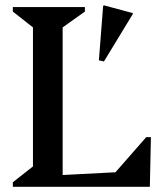

<svg xmlns="http://www.w3.org/2000/svg" viewBox="-20 -717 642 737"><path d="M29.3 0V-17.4L106.5 -78.2V-611.8L29.3 -672.6V-690H305.9V-672.6L220.5 -611.8V0ZM195.3 0V-43.9L541.8 -61.9V0ZM411.2 0V-42.1L541.3 -190.5H559.3L555.2 0ZM379 -481.1 359.6 -485.5 375.9 -694.1 378.8 -696.6 489.1 -666.8 490.2 -663.8Z"/></svg>

Font: Platypi Light
Style: Regular
Weight: 300
Designer: David Sargent
Foundry: Bolt Cutter Type
Version: Version 1.200